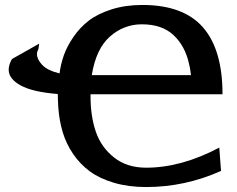

<svg xmlns="http://www.w3.org/2000/svg" viewBox="-20 -734 955 774"><path d="M15 -453Q15 -472 28 -496L138 -558L135 -537Q129 -525 129 -516Q129 -495 150 -472.5Q171 -450 220 -438Q225 -476 237.5 -511.5Q250 -547 276 -585Q302 -623 337.5 -650.5Q373 -678 429 -696Q485 -714 554 -714Q719 -714 798 -624Q877 -534 877 -354H345V-345Q345 -265 366.5 -202.5Q388 -140 440 -99Q492 -58 569 -58Q711 -58 864 -139L871 -45Q726 20 569 20Q498 20 440 3Q382 -14 342.5 -43Q303 -72 275 -113Q247 -154 233 -200.5Q219 -247 215 -301Q213 -335 213 -355Q112 -363 63.5 -389.5Q15 -416 15 -453ZM350 -431H750Q746 -463 742 -477Q726 -549 679.5 -592.5Q633 -636 552 -636Q479 -636 423 -586.5Q367 -537 350 -431Z"/></svg>

Font: Coval
Style: Bold
Weight: 700
Foundry: Context Ltd
Version: Version 001.000